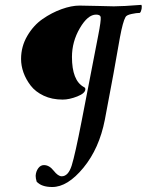

<svg xmlns="http://www.w3.org/2000/svg" viewBox="-20 -666 589 770"><path d="M298.8 -643.6Q328.1 -643.6 374.5 -642.1Q420.9 -640.6 436.5 -640.6Q472.7 -640.6 546.9 -646.5Q549.8 -641.6 547.9 -630.4Q545.9 -619.1 541 -614.3Q527.3 -614.3 507.3 -609.9Q487.3 -605.5 483.4 -597.7Q472.7 -579.1 460.9 -515.6Q439.5 -389.6 400.4 -185.5Q377.9 -70.3 314.5 6.8Q251 84 189.5 84Q146.5 84 127 62.5Q123 48.8 123 39.1Q124 21.5 133.3 8.8Q142.6 -3.9 156.2 -3.9Q177.7 -3.9 195.3 18.6Q212.9 41 227.5 41Q253.9 41 267.6 -2.4Q281.2 -45.9 307.6 -181.6L374 -524.4Q385.7 -584 383.8 -597.7Q381.8 -607.4 365.2 -607.4Q332 -607.4 300.3 -553.2Q268.6 -499 268.6 -437.5Q268.6 -343.8 315.4 -317.4Q322.3 -314.5 322.3 -308.6Q322.3 -292 290 -279.3Q257.8 -266.6 231.4 -266.6Q188.5 -266.6 155.3 -282.2Q122.1 -297.9 103 -322.8Q84 -347.7 74.2 -375Q64.5 -402.3 64.5 -429.7Q64.5 -479.5 89.4 -522Q114.3 -564.5 150.9 -589.8Q187.5 -615.2 227.1 -629.4Q266.6 -643.6 298.8 -643.6Z"/></svg>

Font: Crimson
Style: SemiboldItalic
Weight: 600
Italic angle: -11°
Version: Version 0.8 ; ttfautohint (v1.00) -l 8 -r 50 -G 200 -x 14 -D